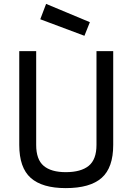

<svg xmlns="http://www.w3.org/2000/svg" viewBox="-20 -958 684 987"><path d="M166 -213Q166 -138 204.5 -105.5Q243 -73 318 -73Q396 -73 436 -105.5Q476 -138 476 -213V-695H562V-213Q562 -96 502.5 -43.5Q443 9 318 9Q197 9 138 -43.5Q79 -96 79 -213V-695H166ZM442 -844 414 -774 187 -859 217 -938Z"/></svg>

Font: Panefresco 500wt
Style: Regular
Weight: 700
Foundry: Campivisivi & Chank Co
Version: Version 1.001